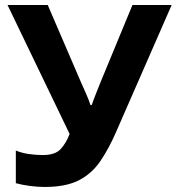

<svg xmlns="http://www.w3.org/2000/svg" viewBox="-20 -734 703 764"><path d="M663 -714 442 -209Q412 -140 378 -91Q344 -42 292.5 -16Q241 10 157 10Q131 10 100 6Q69 2 43 -5V-135Q67 -125 95.5 -121Q124 -117 150 -117Q200 -117 222 -141.5Q244 -166 257 -201L10 -714H170L303 -405Q310 -390 322 -362.5Q334 -335 340 -316H345Q351 -334 362.5 -363Q374 -392 383 -414L507 -714Z"/></svg>

Font: Noto Sans
Style: Bold
Weight: 700
Designer: Monotype Design Team
Foundry: Monotype Imaging Inc.
Version: Version 2.000;GOOG;noto-source:20170915:90ef993387c0; ttfaut